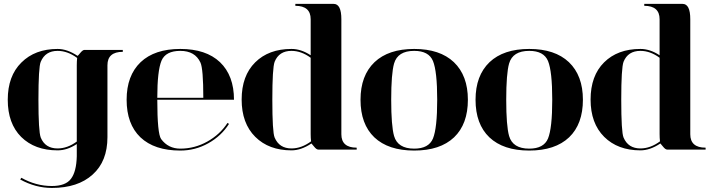

<svg xmlns="http://www.w3.org/2000/svg" viewBox="-20 -762 3634 978"><path d="M371.1 -28.3Q322.3 3.9 273.4 3.9Q157.2 3.9 87.9 -64.5Q19.5 -132.8 19.5 -253.9Q19.5 -375 88.9 -443.4Q158.2 -512.7 273.4 -512.7Q322.3 -512.7 375 -477.5Q377 -477.5 388.7 -492.2Q401.4 -507.8 410.2 -507.8H605.5V-498Q527.3 -498 527.3 -429.7V-63.5Q527.3 59.6 452.1 127Q377 195.3 244.1 195.3Q161.1 195.3 83 152.3L88.9 143.6Q163.1 185.5 244.1 185.5Q314.5 185.5 341.8 148.4Q369.1 112.3 371.1 34.2ZM175.8 -253.9Q175.8 -92.8 187.5 -61.5Q210 -5.9 273.4 -5.9Q323.2 -5.9 371.1 -41V-429.7Q371.1 -449.2 373 -466.8Q324.2 -502.9 273.4 -502.9Q210.9 -502.9 187.5 -447.3Q175.8 -419.9 175.8 -253.9Z M898.4 4.9Q766.6 4.9 695.3 -62.5Q625 -129.9 625 -253.9Q625 -377 696.3 -445.3Q767.6 -512.7 898.4 -512.7Q1029.3 -512.7 1100.6 -445.3Q1171.9 -377 1171.9 -253.9H781.2Q781.2 -81.1 800.8 -53.7Q836.9 -4.9 898.4 -4.9Q971.7 -4.9 1036.1 -41Q1100.6 -77.1 1138.7 -135.7L1146.5 -130.9Q1107.4 -69.3 1041 -32.2Q974.6 4.9 898.4 4.9ZM781.2 -263.7H1015.6Q1015.6 -412.1 1001 -443.4Q973.6 -502.9 898.4 -502.9Q824.2 -502.9 802.7 -453.1Q781.2 -401.4 781.2 -263.7Z M1718.8 -664.1V-78.1Q1718.8 -9.8 1796.9 -9.8V0H1601.6Q1591.8 0 1579.6 -15.6Q1567.4 -31.2 1566.4 -31.2Q1513.7 3.9 1464.8 3.9Q1349.6 3.9 1280.3 -64.9Q1210.9 -133.8 1210.9 -254.9Q1210.9 -376 1279.8 -444.3Q1348.6 -512.7 1464.8 -512.7Q1513.7 -512.7 1562.5 -480.5V-664.1Q1562.5 -732.4 1484.4 -732.4V-742.2H1679.7Q1718.8 -742.2 1718.8 -664.1ZM1367.2 -254.9Q1367.2 -88.9 1378.9 -61.5Q1402.3 -5.9 1464.8 -5.9Q1515.6 -5.9 1564.5 -42Q1562.5 -59.6 1562.5 -79.1V-467.8Q1514.6 -502.9 1464.8 -502.9Q1401.4 -502.9 1378.9 -447.3Q1367.2 -416 1367.2 -254.9Z M1886.7 -62.5Q1816.4 -129.9 1816.4 -253.9Q1816.4 -377 1887.7 -445.3Q1959 -512.7 2089.8 -512.7Q2220.7 -512.7 2292 -445.3Q2363.3 -377 2363.3 -253.9Q2363.3 -129.9 2293 -62.5Q2221.7 4.9 2089.8 4.9Q1958 4.9 1886.7 -62.5ZM2089.8 -4.9Q2164.1 -4.9 2185.5 -56.6Q2207 -109.4 2207 -253.9Q2207 -398.4 2185.5 -451.2Q2164.1 -502.9 2089.8 -502.9Q2005.9 -502.9 1987.3 -438.5Q1972.7 -386.7 1972.7 -253.9Q1972.7 -121.1 1987.3 -69.3Q2005.9 -4.9 2089.8 -4.9Z M2472.7 -62.5Q2402.3 -129.9 2402.3 -253.9Q2402.3 -377 2473.6 -445.3Q2544.9 -512.7 2675.8 -512.7Q2806.6 -512.7 2877.9 -445.3Q2949.2 -377 2949.2 -253.9Q2949.2 -129.9 2878.9 -62.5Q2807.6 4.9 2675.8 4.9Q2543.9 4.9 2472.7 -62.5ZM2675.8 -4.9Q2750 -4.9 2771.5 -56.6Q2793 -109.4 2793 -253.9Q2793 -398.4 2771.5 -451.2Q2750 -502.9 2675.8 -502.9Q2591.8 -502.9 2573.2 -438.5Q2558.6 -386.7 2558.6 -253.9Q2558.6 -121.1 2573.2 -69.3Q2591.8 -4.9 2675.8 -4.9Z M3496.1 -664.1V-78.1Q3496.1 -9.8 3574.2 -9.8V0H3378.9Q3369.1 0 3356.9 -15.6Q3344.7 -31.2 3343.8 -31.2Q3291 3.9 3242.2 3.9Q3127 3.9 3057.6 -64.9Q2988.3 -133.8 2988.3 -254.9Q2988.3 -376 3057.1 -444.3Q3126 -512.7 3242.2 -512.7Q3291 -512.7 3339.8 -480.5V-664.1Q3339.8 -732.4 3261.7 -732.4V-742.2H3457Q3496.1 -742.2 3496.1 -664.1ZM3144.5 -254.9Q3144.5 -88.9 3156.2 -61.5Q3179.7 -5.9 3242.2 -5.9Q3293 -5.9 3341.8 -42Q3339.8 -59.6 3339.8 -79.1V-467.8Q3292 -502.9 3242.2 -502.9Q3178.7 -502.9 3156.2 -447.3Q3144.5 -416 3144.5 -254.9Z"/></svg>

Font: spinweradBold
Style: Regular
Weight: 700
Width: 7
Version: Version 0.3 ; ttfautohint (v1.2) -l 8 -r 50 -G 200 -x 14 -D 